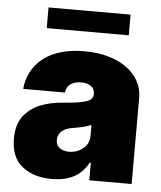

<svg xmlns="http://www.w3.org/2000/svg" viewBox="-53 -773 696 828"><g transform="rotate(5 295.5 -359.0)"><path d="M50.8 -247.2Q78.5 -283.7 122.5 -301.8Q166.5 -320 224.4 -323.9Q258.9 -326.3 283 -330.1Q307.2 -333.8 322.1 -338.8Q350.9 -348.4 350.9 -372.2V-373.6Q350.9 -394.9 334.5 -406.2Q318.2 -417.6 292.6 -417.6Q264.6 -417.6 247 -405.5Q229.4 -393.5 225.9 -367.9H45.5Q49 -417.6 77.4 -459.9Q91.6 -480.8 112.2 -498Q132.8 -515.3 160 -527.3Q187.1 -539.4 221.1 -546Q255 -552.6 295.5 -552.6Q354 -552.6 400.6 -538.7Q447.1 -524.9 479.6 -500.7Q512.1 -476.6 529.5 -443.9Q546.9 -411.2 546.9 -373.6V0H363.6V-76.7H359.4Q334.5 -30.9 294.7 -11.2Q255 8.5 201.7 8.5Q123.6 8.5 73.9 -30.5Q24.1 -69.6 24.1 -150.6Q24.1 -210.6 50.8 -247.2ZM478.7 -727.3V-637.8H123.6V-727.3ZM208.8 -161.9Q208.8 -139.2 224.8 -127.1Q240.8 -115.1 265.6 -115.1Q298.7 -115.1 325.6 -135.7Q352.3 -155.9 352.3 -193.2V-238.6Q337.4 -232.6 318 -227.6Q298.7 -222.7 274.1 -218.8Q240.1 -213.8 224.4 -198.3Q208.8 -182.9 208.8 -161.9Z"/></g></svg>

Font: Inter P Black
Style: Regular
Weight: 900
Designer: Rasmus Andersson
Foundry: rsms
Version: Version 3.018;git-588b23468